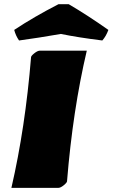

<svg xmlns="http://www.w3.org/2000/svg" viewBox="-20 -910 545 930"><path d="M262.2 0H35.2Q102.5 -291.5 130.4 -632.8Q130.4 -639.2 146.2 -651.9Q162.1 -664.6 173.3 -664.6H400.4Q332.5 -375.5 304.7 -32.2Q304.7 -25.9 289.1 -12.9Q273.4 0 262.2 0ZM72.3 -713.9Q56.2 -736.8 48.8 -765.1Q143.6 -828.1 263.2 -889.6H313Q403.8 -836.4 504.9 -765.1Q494.1 -734.9 475.6 -713.9Q357.9 -728.5 274.9 -745.6Q166 -726.6 72.3 -713.9Z"/></svg>

Font: Emblema One
Style: Regular
Weight: 400
Designer: Riccardo De Franceschi
Foundry: Riccardo De Franceschi
Version: Version 1.003